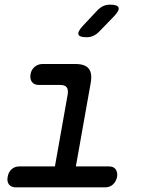

<svg xmlns="http://www.w3.org/2000/svg" viewBox="-20 -805 640 825"><path d="M448 -90Q468 -90 477 -77.5Q486 -65 483 -45Q479 -25 465.5 -12.5Q452 0 432 0H48Q28 0 18.5 -12.5Q9 -25 13 -45Q16 -65 29.5 -77.5Q43 -90 64 -90H216L271 -400Q274 -420 266.5 -430Q259 -440 238 -440H147Q127 -440 117.5 -452.5Q108 -465 111 -485Q114 -505 128.5 -517.5Q143 -530 163 -530H304Q345 -530 361 -510.5Q377 -491 370 -450L306 -90ZM352 -645Q321 -645 317 -657Q313 -669 336 -694L397 -759Q409 -772 422.5 -778.5Q436 -785 453 -785Q485 -785 489.5 -772.5Q494 -760 469 -734L406 -669Q394 -657 381 -651Q368 -645 352 -645Z"/></svg>

Font: Maple Mono Normal NL
Style: Italic
Weight: 400
Italic angle: -10°
Monospace: yes
Designer: subframe7536
Version: Version 7.000